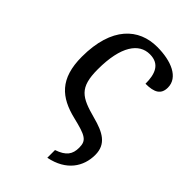

<svg xmlns="http://www.w3.org/2000/svg" viewBox="-224 -632 921 921"><g transform="rotate(45 236.5 -171.5)"><path d="M151.9 -268.1C151.9 -346.7 165 -403.8 187.5 -441.4C210 -478.5 240.7 -496.1 277.8 -496.1C344.7 -496.1 362.8 -446.3 362.8 -380.9C421.9 -380.9 452.1 -397.5 452.1 -443.8C452.1 -512.7 373.5 -545.9 277.8 -545.9C215.8 -545.9 160.2 -524.4 120.1 -477.5C80.1 -430.7 55.2 -358.4 55.2 -256.8C55.2 -107.4 124.5 -50.3 237.8 -22.9C286.1 -11.2 314.9 -2.9 332.5 9.3C349.6 21 355 36.1 355 61C355 105 336.9 131.8 280.8 150.9V203.1C388.7 181.6 434.1 109.4 434.1 30.8C434.1 -43 381.3 -70.3 304.2 -90.8C193.8 -120.6 151.9 -143.1 151.9 -268.1Z"/></g></svg>

Font: The Erased English
Style: Regular
Weight: 400
Designer: Monotype Design team + ligartures altered by 180 Amsterdam
Foundry: Monotype Imaging Inc.
Version: Version 1.030;Glyphs 3.1.2 (3151)